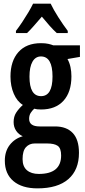

<svg xmlns="http://www.w3.org/2000/svg" viewBox="-20 -786 462 1046"><path d="M184.1 240.2Q100.1 240.2 53.2 200.7Q6.3 161.1 6.3 89.4Q6.3 38.1 33.2 3.4Q60.1 -31.2 104 -43.9Q82 -53.2 68.1 -73.5Q54.2 -93.8 54.2 -121.1Q54.2 -150.4 67.6 -171.6Q81.1 -192.9 104.5 -214.4Q73.2 -233.4 55.2 -275.1Q37.1 -316.9 37.1 -369.1Q37.1 -453.6 80.3 -502.2Q123.5 -550.8 203.1 -550.8Q227.5 -550.8 243.4 -547.1Q259.3 -543.5 270 -539.1H415.5V-476.1L347.7 -464.4Q358.9 -444.3 364 -420.4Q369.1 -396.5 369.1 -370.1Q369.1 -284.7 325.9 -237.1Q282.7 -189.5 203.6 -189.5Q179.2 -189.5 166.5 -193.8Q155.8 -184.1 147.2 -170.9Q138.7 -157.7 138.7 -138.7Q138.7 -97.2 195.8 -97.2H279.8Q342.3 -97.2 376.2 -61.5Q410.2 -25.9 410.2 46.9Q410.2 139.6 352.3 189.9Q294.4 240.2 184.1 240.2ZM203.6 -262.2Q266.1 -262.2 266.1 -369.1Q266.1 -478.5 203.1 -478.5Q173.3 -478.5 157 -450Q140.6 -421.4 140.6 -368.7Q140.6 -262.2 203.6 -262.2ZM191.4 161.6Q313 161.6 313 61Q313 21.5 294.4 8.5Q275.9 -4.4 236.3 -4.4H168.9Q140.1 -4.4 121.6 15.6Q103 35.6 103 80.6Q103 121.1 126.7 141.4Q150.4 161.6 191.4 161.6ZM255.9 -766.1Q272 -732.4 297.9 -691.9Q323.7 -651.4 349.1 -617.7V-606H289.1Q270 -623.5 249.8 -646.2Q229.5 -668.9 208 -695.3Q185.5 -669.4 164.8 -645.5Q144 -621.6 127.4 -606H66.9V-617.7Q83.5 -639.2 101.3 -666Q119.1 -692.9 134.8 -719.2Q150.4 -745.6 160.2 -766.1Z"/></svg>

Font: Open Sans Condensed SemiBold
Style: Regular
Weight: 600
Width: 3
Designer: Monotype Design Team
Foundry: Monotype Imaging Inc.
Version: Version 3.000; ttfautohint (v1.8.4)